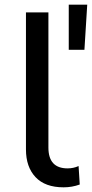

<svg xmlns="http://www.w3.org/2000/svg" viewBox="-20 -795 393 821"><path d="M252 6Q173 6 132 -37.5Q91 -81 91 -156V-742H187V-164Q187 -75 269 -75Q294 -75 316 -85L321 -6Q288 6 252 6ZM341 -582H274V-775H353Z"/></svg>

Font: Argentum Novus
Style: Regular
Weight: 400
Designer: Julieta Ulanovsky
Foundry: Julieta Ulanovsky
Version: Version 7.20;July 27, 2021;FontCreator 13.0.0.2683 64-bit